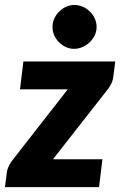

<svg xmlns="http://www.w3.org/2000/svg" viewBox="-36 -772 496 792"><path d="M439.5 -518.5 431.5 -456.5Q430 -440.5 422.5 -425.8Q415 -411 406.5 -401L182.5 -115H386.5L372.5 0H-15.5L-7.5 -63Q-6.5 -72.5 0.2 -87Q7 -101.5 17.5 -114L243.5 -403.5H46.5L60.5 -518.5ZM362.5 -660.5Q362.5 -642 354.5 -625.8Q346.5 -609.5 333.5 -597.2Q320.5 -585 303.8 -577.8Q287 -570.5 269.5 -570.5Q252 -570.5 236 -577.8Q220 -585 207.8 -597.2Q195.5 -609.5 188 -625.8Q180.5 -642 180.5 -660.5Q180.5 -679 188 -695.5Q195.5 -712 208.2 -724.5Q221 -737 237 -744.2Q253 -751.5 270.5 -751.5Q288.5 -751.5 305 -744.5Q321.5 -737.5 334.2 -725Q347 -712.5 354.8 -696Q362.5 -679.5 362.5 -660.5Z"/></svg>

Font: Lato ExtraBold
Style: Italic
Weight: 800
Italic angle: -7°
Designer: Lukasz Dziedzic with Adam Twardoch and Botio Nikoltchev
Foundry: tyPoland Lukasz Dziedzic
Version: Version 2.015; 2015-08-06; http://www.latofonts.com/